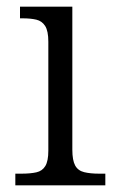

<svg xmlns="http://www.w3.org/2000/svg" viewBox="-20 -556 347 576"><path d="M26 0V-35H44Q71 -35 89 -39Q107 -43 116 -58Q125 -73 125 -104V-431Q125 -463 115.5 -478Q106 -493 89 -497Q72 -501 48 -501H40V-536H197V-107Q197 -75 205.5 -59.5Q214 -44 232.5 -39.5Q251 -35 278 -35H296V0Z"/></svg>

Font: Noto Serif Tibetan Light
Style: Regular
Weight: 300
Version: Version 2.103